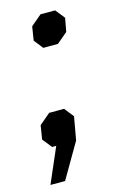

<svg xmlns="http://www.w3.org/2000/svg" viewBox="-101 -502 412 672"><g transform="rotate(-15 105.5 -166.0)"><path d="M70 -376 78 -426 117 -459H170L197 -425L188 -376L149 -343H96ZM51 0H36L9 -34L17 -84L57 -118H111L138 -84L123 0L49 127H-4Z"/></g></svg>

Font: Chakra Petch Medium
Style: Italic
Weight: 500
Italic angle: -10°
Designer: Katatrad Aksorn Co.,Ltd.
Foundry: Cadson Demak Co.,Ltd.
Version: Version 1.000; ttfautohint (v1.6)